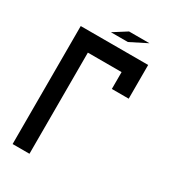

<svg xmlns="http://www.w3.org/2000/svg" viewBox="-235 -1117 1096 1233"><g transform="rotate(30 312.5 -500.0)"><path d="M250 -937.5 348.6 -1000H500L376 -937.5ZM187.5 0H62.5V-875H562.5V-625H437.5V-750H187.5Z"/></g></svg>

Font: Oldtimer
Style: Regular
Weight: 400
Designer: GGBotNet
Foundry: GGBotNet
Version: 1.00